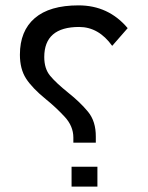

<svg xmlns="http://www.w3.org/2000/svg" viewBox="-20 -688 545 708"><path d="M243.9 0V-73.2H339.2V0ZM250.5 -161.8V-180.7Q250.5 -223 218.1 -257.8Q185.8 -292.6 148.5 -322.7Q98.5 -363.5 75.9 -398.6Q53.4 -433.8 53.4 -486.3Q53.4 -574.1 108.2 -621.1Q162.9 -668.2 269.6 -668.2Q380.1 -668.2 450.8 -584.2L393.7 -518.9Q343.9 -588.4 271.9 -588.6Q143.2 -588.6 143.2 -477.6Q143.2 -434.8 164.7 -408.8Q186.1 -382.7 232.1 -345.7Q275.4 -311.3 304.6 -275.9Q333.7 -240.5 333.3 -184V-161.8Z"/></svg>

Font: Arad-FD-VF Thin
Style: Regular
Weight: 100
Designer: Mohammad Darvishi
Version: Version 1.010;September 21, 2024;FontCreator 15.0.0.2992 64-